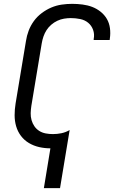

<svg xmlns="http://www.w3.org/2000/svg" viewBox="-20 -763 640 998"><path d="M208 215 242 8Q212 8 183.5 1.5Q155 -5 130.5 -19.5Q106 -34 89 -56.5Q72 -79 64 -106.5Q56 -134 56 -164Q56 -194 61 -225L115 -550Q119 -577 129 -603.5Q139 -630 156 -653.5Q173 -677 197 -695Q221 -713 247 -724Q273 -735 300.5 -739Q328 -743 355 -743Q382 -743 409 -739.5Q436 -736 459.5 -727Q483 -718 503 -702Q523 -686 535.5 -664.5Q548 -643 551.5 -616.5Q555 -590 551 -563L550 -555H467V-560Q472 -585 464 -607.5Q456 -630 438.5 -644.5Q421 -659 397 -664Q373 -669 348 -669Q331 -669 313 -666Q295 -663 278 -655Q261 -647 246.5 -634.5Q232 -622 222 -606.5Q212 -591 206 -573.5Q200 -556 197 -538L143 -213Q140 -193 139.5 -174.5Q139 -156 144 -138.5Q149 -121 159 -106.5Q169 -92 184 -82.5Q199 -73 217.5 -69.5Q236 -66 255 -66Q277 -66 299 -70.5Q321 -75 342 -87L292 215Z"/></svg>

Font: Iosevka Aile Oblique
Style: Regular
Weight: 400
Italic angle: -9°
Designer: Belleve Invis
Foundry: Belleve Invis
Version: Version 31.1.0; ttfautohint (v1.8.4)